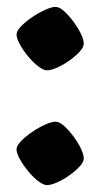

<svg xmlns="http://www.w3.org/2000/svg" viewBox="-20 -532 291 557"><path d="M116 5Q106 5 91 -6.5Q76 -18 61.5 -35.5Q47 -53 37.5 -70.5Q28 -88 28 -99Q28 -109 41 -122.5Q54 -136 73 -149Q92 -162 111 -170.5Q130 -179 141 -179Q152 -179 165.5 -167Q179 -155 192.5 -137Q206 -119 214.5 -101.5Q223 -84 223 -72Q223 -62 211 -49Q199 -36 181.5 -23.5Q164 -11 146 -3Q128 5 116 5ZM116 -328Q106 -328 91 -339.5Q76 -351 61.5 -368.5Q47 -386 37.5 -403.5Q28 -421 28 -432Q28 -442 41 -455.5Q54 -469 73 -482Q92 -495 111 -503.5Q130 -512 141 -512Q152 -512 165.5 -500Q179 -488 192.5 -470Q206 -452 214.5 -434.5Q223 -417 223 -405Q223 -395 211 -382Q199 -369 181.5 -356.5Q164 -344 146 -336Q128 -328 116 -328Z"/></svg>

Font: Texturina ExtraBold
Style: Regular
Weight: 800
Designer: Guillermo Torres Carreño
Foundry: Omnibus-Type
Version: Version 1.002; ttfautohint (v1.8.3)